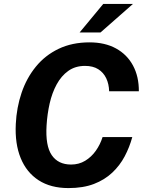

<svg xmlns="http://www.w3.org/2000/svg" viewBox="-20 -949 746 979"><path d="M329 10Q238.5 10 177 -29.8Q115.5 -69.5 85.5 -142.8Q55.5 -216 60.5 -316.5Q64.5 -400.5 90 -475.8Q115.5 -551 162.8 -609Q210 -667 278.8 -700Q347.5 -733 436.5 -733Q515 -733 571.5 -702Q628 -671 658.2 -614.8Q688.5 -558.5 688 -483.5H536.5Q535.5 -521 521.5 -550.2Q507.5 -579.5 480.8 -596.2Q454 -613 413.5 -613Q364 -613 328.2 -587.5Q292.5 -562 269 -518.8Q245.5 -475.5 233.2 -421.5Q221 -367.5 217.5 -310Q211 -206 243.8 -158Q276.5 -110 342.5 -110Q382.5 -110 414.2 -129.2Q446 -148.5 468.5 -180.2Q491 -212 503 -250H654.5Q640.5 -198.5 615.8 -151.8Q591 -105 552.2 -68.5Q513.5 -32 458.8 -11Q404 10 329 10ZM386 -783.5 506.5 -929H658L492.5 -783.5Z"/></svg>

Font: Public Sans Thin
Style: Bold Italic
Weight: 700
Italic angle: -8°
Version: Version 2.001